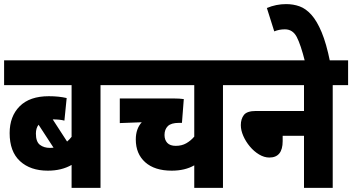

<svg xmlns="http://www.w3.org/2000/svg" viewBox="-20 -916 1717 936"><path d="M544 -501H470V0H329V-112Q280 -84 213 -84Q128 -84 77.5 -130.5Q27 -177 27 -267Q27 -349 76 -398Q125 -447 218 -447Q267 -447 305 -438L294 -328Q283 -331 268.5 -332.5Q254 -334 237 -334L307 -226Q319 -236 329 -249V-501H0V-622H544ZM155 -265Q155 -225 174.5 -210Q194 -195 224 -195Q233 -195 241 -196L168 -308Q155 -291 155 -265Z M1142 -501H1067V0H927V-110Q882 -84 817 -84Q734 -84 688 -125Q642 -166 642 -236Q642 -288 671 -320L564 -316V-436H827Q855 -436 876 -433L867 -317H852Q814 -317 798 -301Q782 -285 782 -258Q782 -234 795.5 -219.5Q809 -205 837 -205Q866 -205 888 -217.5Q910 -230 927 -250V-501H532V-622H1142Z M1129 -622H1677V-501H1602V0H1462V-254H1358V-228Q1358 -148 1293 -148Q1268 -148 1243 -163Q1218 -178 1198 -202Q1178 -226 1166 -253.5Q1154 -281 1154 -306Q1154 -336 1169 -355.5Q1184 -375 1228 -375H1462V-501H1129Z M1467 -615Q1446 -699 1426.5 -736Q1407 -773 1369 -773Q1341 -773 1317 -763L1281 -877Q1326 -896 1375 -896Q1410 -896 1440.5 -885Q1471 -874 1498 -844Q1525 -814 1548 -759Q1571 -704 1589 -615Z"/></svg>

Font: Noto Sans Devanagari Condensed ExtraBold
Style: Regular
Weight: 800
Width: 3
Designer: Jelle Bosma - Monotype Design Team
Foundry: Monotype Imaging Inc.
Version: Version 2.004; ttfautohint (v1.8.4.7-5d5b)